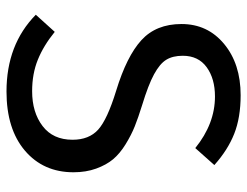

<svg xmlns="http://www.w3.org/2000/svg" viewBox="-104 -637 753 585"><g transform="rotate(90 272.5 -344.5)"><path d="M270 -701.2Q338.4 -701.2 387.7 -681.6Q437 -662.1 482.9 -621.1L431.2 -563Q356.9 -623 273.9 -623Q219.7 -623 184.8 -597.7Q149.9 -572.3 149.9 -524.9Q149.9 -494.6 161.9 -474.9Q173.8 -455.1 206.1 -437.5Q238.3 -419.9 300.8 -400.9Q338.4 -389.2 364.7 -378.7Q391.1 -368.2 419.7 -350.6Q448.2 -333 465.3 -312.5Q482.4 -292 493.7 -261Q504.9 -230 504.9 -191.9Q504.9 -100.1 439 -43.9Q373 12.2 258.8 12.2Q115.7 12.2 24.9 -77.1L77.1 -134.8Q119.1 -100.6 161.9 -83.3Q204.6 -65.9 257.8 -65.9Q322.3 -65.9 364 -97.7Q405.8 -129.4 405.8 -189Q405.8 -239.3 375 -267.1Q344.2 -294.9 256.8 -321.8Q151.4 -354 102.3 -398.9Q53.2 -443.8 53.2 -521Q53.2 -600.6 114 -650.9Q174.8 -701.2 270 -701.2Z"/></g></svg>

Font: FiraGO
Style: Regular
Weight: 400
Designer: bBox Type
Foundry: bBox Type GmbH
Version: Version 1.001;PS 001.001;hotconv 1.0.88;makeotf.lib2.5.64775